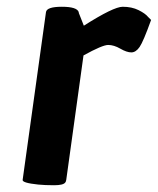

<svg xmlns="http://www.w3.org/2000/svg" viewBox="-20 -532 467 568"><path d="M228 -456Q316 -512 343 -512Q370 -512 390 -502Q410 -492 418 -482L427 -473Q404 -409 393 -393Q382 -377 368.5 -377Q355 -377 336 -388Q317 -399 300 -399Q283 -399 227 -368L176 0Q175 6 173 8Q167 16 140 16Q113 16 93 14Q45 9 47 0L116 -496Q118 -512 163 -512Q208 -512 213 -496V-494Z"/></svg>

Font: Chau Philomene One
Style: Italic
Weight: 400
Designer: Vicente Lamonaca
Foundry: TipoType
Version: Version 1.001